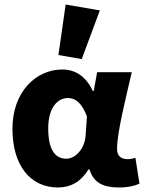

<svg xmlns="http://www.w3.org/2000/svg" viewBox="-20 -816 639 848"><path d="M236 12C293 12 338 -14 371 -68H375C394 -8 436 12 506 12C548 12 577 4 596 -5L578 -119C566 -115 555 -113 545 -113C518 -113 497 -124 497 -158C497 -232 536 -384 562 -497H409L394 -414H390C358 -482 310 -509 255 -509C140 -509 35 -412 35 -247C35 -85 114 12 236 12ZM273 -115C224 -115 193 -154 193 -249C193 -344 237 -383 279 -383C319 -383 344 -354 364 -302L358 -216C354 -160 314 -115 273 -115ZM341 -555 421 -770 270 -796 238 -573Z"/></svg>

Font: DAIFUKU Sans
Style: Bold
Weight: 700
Designer: Original font ‘Source Han Sans JP’ : Paul D. Hunt
Foundry: Daifuku
Version: Version 1.000